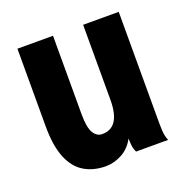

<svg xmlns="http://www.w3.org/2000/svg" viewBox="-95 -559 639 659"><g transform="rotate(-20 225.0 -229.5)"><path d="M184 12Q140 12 106.5 -7.5Q73 -27 54.5 -71Q36 -115 36 -188V-471H166V-184Q166 -136 178 -116Q190 -96 210 -96Q276 -96 276 -197V-471H406V-75Q406 -52 407 -34.5Q408 -17 415 0H298Q292 -12 290.5 -24.5Q289 -37 289 -51Q272 -19 243 -3.5Q214 12 184 12Z"/></g></svg>

Font: Inconsolata SemiCondensed Black
Style: Regular
Weight: 900
Width: 4
Monospace: yes
Designer: Raph Levien, Cyreal, Brenton Simpson
Foundry: Raph Levien, Cyreal, Google
Version: Version 3.001; ttfautohint (v1.8.2.53-6de2)